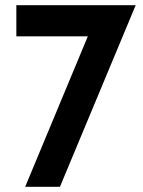

<svg xmlns="http://www.w3.org/2000/svg" viewBox="-20 -720 550 740"><path d="M43 -580V-700H503L211 0H77L318.5 -580Z"/></svg>

Font: Cabin
Style: Bold
Weight: 700
Designer: Pablo Impallari
Foundry: Pablo Impallari. http://www.impallari.com Igino Marini. http://www.ikern.com
Version: Version 3.001;hotconv 1.0.109;makeotfexe 2.5.65596